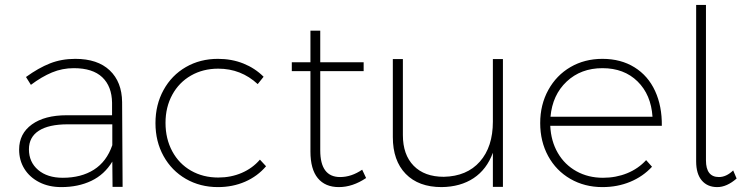

<svg xmlns="http://www.w3.org/2000/svg" viewBox="-20 -762 3032 783"><path d="M439 0 438 -103Q406 -50 352.5 -24.5Q299 1 230 1Q179 1 140 -19Q101 -39 79.5 -73.5Q58 -108 58 -152Q58 -217 110 -254.5Q162 -292 252 -292H437V-343Q436 -410 397 -447Q358 -484 281 -484Q234 -484 192 -466.5Q150 -449 106 -416L86 -448Q137 -485 184 -503.5Q231 -522 287 -522Q378 -522 427.5 -475Q477 -428 478 -346L480 0ZM438 -170V-255H256Q179 -255 138.5 -229Q98 -203 98 -153Q98 -101 135.5 -69Q173 -37 236 -37Q311 -37 363 -70Q415 -103 438 -170Z M870 -482Q808 -482 759 -454Q710 -426 682.5 -375.5Q655 -325 655 -261Q655 -196 682.5 -145Q710 -94 759 -66Q808 -38 870 -38Q922 -38 966 -57Q1010 -76 1040 -111L1065 -84Q1030 -43 979.5 -21Q929 1 869 1Q796 1 738 -32.5Q680 -66 647 -125.5Q614 -185 614 -260Q614 -335 647 -395Q680 -455 738 -488.5Q796 -522 869 -522Q925 -522 972.5 -503Q1020 -484 1055 -449L1031 -419Q963 -482 870 -482Z M1473 -36Q1418 1 1362 1Q1306 1 1276 -35.5Q1246 -72 1246 -144V-472H1170V-508H1246V-637H1286V-508H1463V-472H1286V-149Q1286 -40 1367 -40Q1413 -40 1457 -70Z M2031 -521V0H1990V-139Q1965 -71 1911.5 -35.5Q1858 0 1781 1Q1687 1 1634.5 -53Q1582 -107 1582 -203V-521H1623V-211Q1623 -131 1667 -86Q1711 -41 1790 -41Q1884 -43 1937 -103Q1990 -163 1990 -266V-521Z M2679 -249H2224Q2227 -186 2255 -138Q2283 -90 2331 -63.5Q2379 -37 2439 -37Q2492 -37 2537.5 -55.5Q2583 -74 2615 -109L2639 -82Q2602 -42 2550 -20.5Q2498 1 2437 1Q2364 1 2306 -32.5Q2248 -66 2215.5 -125.5Q2183 -185 2183 -260Q2183 -335 2216 -395Q2249 -455 2306.5 -488.5Q2364 -522 2437 -522Q2512 -522 2567.5 -487.5Q2623 -453 2651.5 -391Q2680 -329 2679 -249ZM2641 -286Q2635 -376 2580 -430Q2525 -484 2437 -484Q2349 -484 2291 -429.5Q2233 -375 2225 -286Z M2912 -40Q2942 -40 2970 -67L2984 -34Q2944 1 2905 1Q2865 1 2842 -26Q2819 -53 2819 -104V-742H2859V-108Q2859 -40 2912 -40Z"/></svg>

Font: Argentum Sans ExtraLight
Style: Regular
Weight: 275
Designer: Julieta Ulanovsky (Modified by Cristiano Sobral)
Foundry: Julieta Ulanovsky
Version: Version 1.000; ttfautohint (v1.5.65-e2d9)